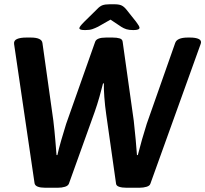

<svg xmlns="http://www.w3.org/2000/svg" viewBox="-20 -878 962 900"><path d="M379 -737Q363 -737 357.5 -739.5Q352 -742 352 -746Q352 -753 374 -775L435 -835Q448 -849 460.5 -853.5Q473 -858 495 -858H515Q537 -858 548.5 -853Q560 -848 571 -835L618 -776Q634 -755 634 -748Q634 -737 605 -737Q585 -737 572.5 -741Q560 -745 549 -752L498 -786L440 -753Q426 -746 413 -741.5Q400 -737 379 -737ZM191 2Q170 2 157 -3Q144 -8 142 -19L46 -672Q44 -688 59.5 -695Q75 -702 104 -702H124Q176 -702 179 -676L230 -313Q236 -262 239.5 -218.5Q243 -175 245 -151H249Q255 -179 267 -220.5Q279 -262 290 -297L426 -682Q433 -702 477 -702H508Q528 -702 541 -698Q554 -694 555 -682L607 -312Q612 -267 616 -224Q620 -181 622 -151H626Q634 -183 646 -225Q658 -267 668 -298L801 -676Q809 -702 861 -702H870Q898 -702 912 -695Q926 -688 921 -673L685 -17Q682 -7 667 -2.5Q652 2 634 2H572Q552 2 538.5 -2.5Q525 -7 524 -17L478 -341Q472 -382 469 -423.5Q466 -465 467 -487H463Q456 -459 446 -423.5Q436 -388 424 -354L303 -17Q299 -7 284.5 -2.5Q270 2 252 2Z"/></svg>

Font: Asap SemiBold
Style: Italic
Weight: 600
Italic angle: -6°
Designer: Pablo Cosgaya
Foundry: Omnibus-Type
Version: Version 3.001; ttfautohint (v1.8.3)